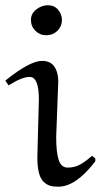

<svg xmlns="http://www.w3.org/2000/svg" viewBox="-66 -703 383 731"><path d="M155.8 -392.1 147.9 -182.1Q147.9 -122.6 157.5 -93.8Q167 -64.9 191.9 -64.9Q217.8 -64.9 238.8 -76.4Q259.8 -87.9 284.2 -109.9L296.9 -100.1V-88.9Q223.1 7.8 155.8 7.8Q137.2 7.8 124.8 4.2Q112.3 0.5 100.3 -10.5Q88.4 -21.5 82.3 -44.9Q76.2 -68.4 76.2 -104L82 -325.2Q82 -410.2 46.9 -410.2Q17.6 -410.2 -33.2 -377.9L-45.9 -396Q47.4 -471.2 94.2 -471.2Q126 -471.2 140.9 -449.5Q155.8 -427.7 155.8 -392.1ZM169.9 -625Q168.5 -600.1 151.4 -584.5Q134.3 -568.8 109.9 -568.8Q85.9 -568.8 68.8 -585.7Q51.8 -602.5 51.8 -627Q51.8 -651.4 72.3 -667.2Q92.8 -683.1 116.2 -683.1Q140.6 -683.1 155.3 -665.8Q169.9 -648.4 169.9 -625Z"/></svg>

Font: Aref Ruqaa
Style: Regular
Weight: 400
Designer: Abdoulla Aref
Version: Version 0.7